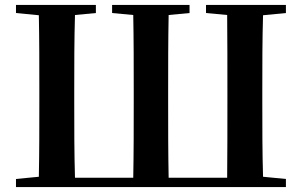

<svg xmlns="http://www.w3.org/2000/svg" viewBox="-20 -761 1228 781"><path d="M211 0H1143V-33L1050 -42C1047 -143 1047 -245 1047 -349V-393C1047 -497 1047 -599 1050 -699L1143 -708V-741H818V-708L904 -700C905 -598 905 -496 905 -392V-349C905 -242 905 -139 904 -38H666C664 -139 664 -242 664 -349V-393C664 -496 664 -598 666 -700L751 -708V-741H436V-708L522 -700C524 -599 524 -497 524 -392V-349C524 -244 524 -141 522 -38H285C282 -139 282 -242 282 -349V-392C282 -496 282 -598 285 -700L370 -708V-741H45V-708L138 -699C140 -599 140 -497 140 -393V-349C140 -245 140 -143 138 -42L45 -33V0Z"/></svg>

Font: GenRyuMin2 TW B
Style: Regular
Weight: 700
Version: Version 2.100;PS 2.1;hotconv 16.6.51;makeotf.lib2.5.65220 DE